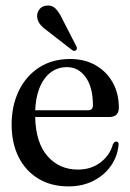

<svg xmlns="http://www.w3.org/2000/svg" viewBox="-20 -655 465 685"><path d="M404 -271Q404 -237.5 369.5 -237.5H105.5Q107.5 -146 149.5 -98Q191.5 -50 258 -50Q305.5 -50 339 -75.8Q372.5 -101.5 383 -141Q388.5 -150 395 -150Q404 -150 403 -137.5Q399 -97 375.8 -63.5Q352.5 -30 313.5 -10Q274.5 10 224 10Q162.5 10 117 -17.5Q71.5 -45 46.5 -94.5Q21.5 -144 21.5 -210.5Q21.5 -278 47 -330.8Q72.5 -383.5 119.2 -414Q166 -444.5 230.5 -444.5Q282.5 -444.5 321.5 -422Q360.5 -399.5 382.2 -360.5Q404 -321.5 404 -271ZM219 -415.5Q170 -415.5 139.5 -375Q109 -334.5 105.5 -261.5H293.5Q311.5 -261.5 311.5 -279Q311.5 -344 285.5 -379.8Q259.5 -415.5 219 -415.5ZM203.5 -585 251 -492.5Q253.5 -488.5 254.2 -484.2Q255 -480 252 -476.5Q246 -470.5 237 -476.5L154 -541Q136 -553.5 125 -566Q114 -578.5 112.5 -595Q111.5 -609 120.2 -621.2Q129 -633.5 146.5 -635Q165.5 -637.5 178.8 -623.8Q192 -610 203.5 -585Z"/></svg>

Font: Fraunces 144pt Soft
Style: Regular
Weight: 400
Version: Version 1.000;[0bf87f6ff]